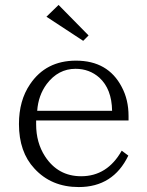

<svg xmlns="http://www.w3.org/2000/svg" viewBox="-20 -755 598 781"><path d="M127 -265.1V-249Q127 -174.8 163.1 -119.1Q215.8 -38.1 310.1 -38.1Q416.5 -38.1 475.1 -142.1L502 -122.1Q440.4 5.9 300.3 5.9Q189 5.9 120.1 -69.3Q57.1 -136.7 57.1 -250.5Q57.1 -346.2 102.1 -412.1Q166.5 -508.3 289.1 -508.3Q419.4 -508.3 475.1 -401.4Q502.9 -349.6 502.9 -283.2V-265.1ZM436 -304.2Q434.6 -393.1 384.3 -439Q343.8 -475.1 287.1 -475.1Q216.8 -475.1 169.9 -413.1Q135.7 -366.7 131.3 -304.2ZM218.3 -734.9 340.3 -610.8 318.4 -588.9 168.9 -687Z"/></svg>

Font: I.Ming
Style: Regular
Weight: 400
Designer: Ichiten Fonts Project
Version: Version 6.11; Dec 27, 2019